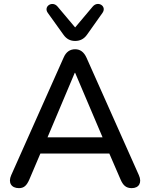

<svg xmlns="http://www.w3.org/2000/svg" viewBox="-20 -967 776 994"><path d="M369 -755C394 -755 415 -765 431 -788L511 -901C534 -935 487 -965 460 -933L369 -825L278 -933C251 -965 204 -934 227 -901L308 -788C324 -765 344 -755 369 -755ZM78 7C104 7 118 -6 132 -38L189 -172H546L604 -38C617 -8 632 7 662 7C700 7 716 -22 699 -60L428 -668C414 -699 394 -712 369 -712C343 -712 322 -699 309 -668L38 -60C21 -22 38 7 78 7ZM369 -590 511 -256H226L367 -590Z"/></svg>

Font: Nunito SemiBold
Style: Regular
Weight: 600
Designer: Vernon Adams
Foundry: Vernon Adams
Version: Version 3.602